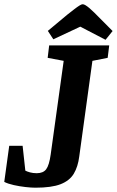

<svg xmlns="http://www.w3.org/2000/svg" viewBox="-52 -859 544 893"><path d="M112.4 14Q93.9 14 66.4 10.9Q38.8 7.8 12 1.8Q-14.9 -4.2 -32.2 -13L-9.1 -180.8H53.2L65.8 -65.4Q73.4 -61.2 87.4 -57.3Q101.4 -53.4 118.9 -53.4Q148.9 -53.4 162.8 -71.8Q176.7 -90.2 183.7 -140L244.2 -576L169.7 -590L176.7 -648H456L448.8 -590L377.8 -576L316.6 -131.2Q310.6 -83.5 291.2 -51.1Q271.8 -18.7 229.9 -2.3Q188.1 14 112.4 14ZM438.9 -673.9 321.4 -735 196.1 -676.2 170.5 -715.3 260.4 -790.3Q279.6 -805.4 293.6 -816.2Q307.6 -827 317.4 -833.1Q327.2 -839.3 332.4 -839.3Q338.2 -839.3 346 -834.5Q353.8 -829.7 364.1 -821.1Q374.4 -812.5 386.2 -800.7L471.7 -714.7Z"/></svg>

Font: Faustina Light
Style: Italic
Weight: 300
Italic angle: -8°
Designer: Alfonso Garcia
Foundry: http://www.omnibus-type.com
Version: Version 1.200